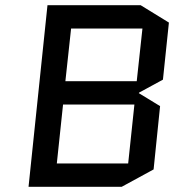

<svg xmlns="http://www.w3.org/2000/svg" viewBox="-20 -720 695 740"><path d="M608 -413 516 -363 515 -361 597 -311 572 -67 449 0H90L163 -700H522L631 -633ZM223 -317 199 -90H474L498 -317ZM254 -610 232 -407H507L529 -610Z"/></svg>

Font: Quantico
Style: Italic
Weight: 400
Italic angle: -12°
Designer: Matt Desmond
Foundry: MADtype
Version: Version 2.002